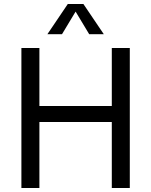

<svg xmlns="http://www.w3.org/2000/svg" viewBox="-20 -940 756 960"><path d="M87 -700H177V-410H539V-700H629V0H539V-330H177V0H87ZM319 -920H397L499 -769H426L358 -882L290 -769H217Z"/></svg>

Font: Moderustic
Style: Regular
Weight: 400
Designer: Tural Alisoy
Foundry: TAFT Foundry
Version: Version 2.120